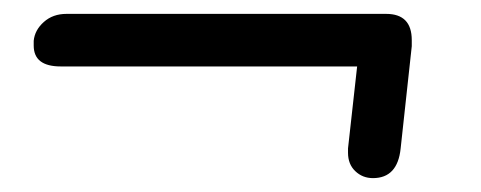

<svg xmlns="http://www.w3.org/2000/svg" viewBox="-20 -335 697 278"><path d="M483.9 -113.8V-120.1L497.1 -238.8H67.9Q28.8 -238.8 28.8 -269V-275.9Q30.3 -291.5 43.5 -303.2Q56.6 -314.9 76.2 -314.9H539.1Q576.2 -314.9 576.2 -276.9V-268.1L560.1 -120.1Q555.7 -77.1 520 -77.1Q504.9 -77.1 494.4 -87.2Q483.9 -97.2 483.9 -113.8Z"/></svg>

Font: BPreplay
Style: Italic
Weight: 400
Italic angle: -6°
Designer: Magenta/George Triantafyllakos
Foundry: Magenta/George Triantafyllakos
Version: Version 1.00